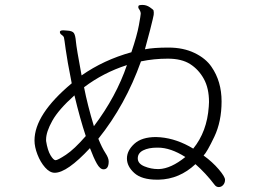

<svg xmlns="http://www.w3.org/2000/svg" viewBox="-20 -757 1040 779"><path d="M345 -156Q252 -56 202 -56Q182 -56 163 -77.5Q144 -99 132 -130Q120 -161 120 -187Q120 -293 271 -419Q252 -515 246.5 -557Q241 -599 239.5 -604.5Q238 -610 231 -615Q223 -620 223 -627V-628Q224 -634 237 -634L251 -633Q274 -632 280 -622.5Q286 -613 288 -588.5Q290 -564 311 -451Q401 -514 513 -545Q536 -613 543.5 -654.5Q551 -696 551 -701.5Q551 -707 548.5 -712.5Q546 -718 543.5 -721Q541 -724 541 -729L542 -733Q543 -737 558.5 -737Q574 -737 588 -727.5Q602 -718 603 -714.5Q604 -711 604 -706Q604 -701 603.5 -696.5Q603 -692 599.5 -678Q596 -664 589 -635.5Q582 -607 568 -557Q603 -564 663.5 -564Q724 -564 769.5 -542Q815 -520 838 -486Q879 -427 879 -345.5Q879 -264 849.5 -202Q820 -140 806 -126Q842 -100 867.5 -70Q893 -40 893 -27.5Q893 -15 885.5 -6.5Q878 2 867.5 2Q857 2 850 -8Q815 -54 773 -91Q708 -30 624 -28H617Q555 -28 525 -55Q495 -82 495 -114Q495 -146 525 -173.5Q555 -201 613 -201L631 -200Q698 -194 764 -154Q820 -223 827 -324L828 -343Q828 -399 807 -437Q786 -475 751.5 -497Q717 -519 661 -519Q605 -519 552 -508Q489 -331 379 -194Q394 -157 407.5 -136.5Q421 -116 421 -102Q421 -70 400 -70Q386 -70 373 -93Q360 -116 345 -156ZM495 -493Q399 -462 321 -403Q335 -331 361 -245Q452 -366 495 -493ZM167 -185Q173 -147 185 -127Q197 -107 205.5 -107Q214 -107 247.5 -129Q281 -151 328 -205Q305 -274 282 -370Q218 -313 192.5 -267.5Q167 -222 167 -191ZM732 -120Q672 -158 621 -158H617Q583 -158 561 -147Q539 -136 539 -114.5Q539 -93 566 -82Q593 -71 621 -71H625Q674 -73 732 -120Z"/></svg>

Font: LXGW WenKai Lite Light
Style: Regular
Weight: 300
Designer: LXGW / Fontworks Inc.
Foundry: LXGW / Fontworks Inc.
Version: Version 1.511; March 25, 2025